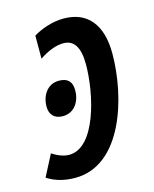

<svg xmlns="http://www.w3.org/2000/svg" viewBox="-122 -613 549 685"><g transform="rotate(-15 153.0 -270.0)"><path d="M72 10C245 10 314 -224 314 -385C314 -491 266 -550 178 -550C136 -550 94 -535 65 -517V-432C98 -454 128 -465 154 -465C193 -465 213 -435 213 -372C213 -262 170 -75 72 -75C51 -75 28 -85 10 -97L-31 -18C-1 1 32 10 72 10ZM86 -214C129 -214 152 -251 152 -292C152 -324 137 -340 104 -340C61 -340 38 -302 38 -262C38 -233 54 -214 86 -214Z"/></g></svg>

Font: Noto Sans UI Condensed Medium
Style: Italic
Weight: 500
Width: 3
Italic angle: -12°
Designer: Monotype Design Team
Foundry: Monotype Imaging Inc.
Version: Version 1.901